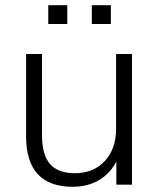

<svg xmlns="http://www.w3.org/2000/svg" viewBox="-20 -708 609 736"><path d="M259 8Q80 8 80 -186V-501H141V-190Q141 -114 172 -79Q203 -44 267 -44Q338 -44 381.5 -90.5Q425 -137 425 -214V-501H486V0H426V-89Q402 -42 358.5 -17Q315 8 259 8ZM332 -616V-688H405V-616ZM165 -616V-688H238V-616Z"/></svg>

Font: Mulish Light
Style: Regular
Weight: 300
Designer: Vernon Adams
Foundry: Vernon Adams
Version: Version 3.603; ttfautohint (v1.8.3)